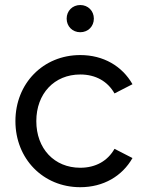

<svg xmlns="http://www.w3.org/2000/svg" viewBox="-20 -739 595 772"><path d="M302.7 13.7C396 13.7 471.2 -30.8 512.7 -103.5L440.4 -140.6C413.1 -92.3 365.2 -64.5 302.7 -64.5C198.2 -64.5 126 -141.6 126 -252C126 -362.3 198.2 -439.5 302.7 -439.5C365.2 -439.5 413.1 -411.6 440.4 -363.3L512.7 -400.4C471.2 -473.1 396 -517.6 302.7 -517.6C153.3 -517.6 42 -403.3 42 -252C42 -100.6 153.3 13.7 302.7 13.7ZM302.7 -609.4C334 -609.4 357.4 -632.8 357.4 -664.1C357.4 -695.3 334 -718.8 302.7 -718.8C271.5 -718.8 248 -695.3 248 -664.1C248 -632.8 271.5 -609.4 302.7 -609.4Z"/></svg>

Font: Wanted Sans
Style: Regular
Weight: 400
Designer: Original Design by Kil Hyung-jin and Kang Hanbin, Wanted Lab, Inc; Hangeul from Source Han Sans by Jang Soo-young and Ka
Foundry: Wanted Lab, Inc.
Version: Version 1.001;Glyphs 3.2 (3227)